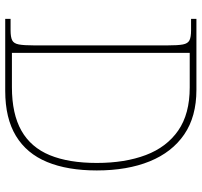

<svg xmlns="http://www.w3.org/2000/svg" viewBox="-38 -716 754 717"><g transform="rotate(90 338.5 -357.0)"><path d="M50 0V-20H93Q118 -20 130 -26Q142 -32 145.5 -51Q149 -70 149 -108V-606Q149 -645 145.5 -663.5Q142 -682 130 -688Q118 -694 93 -694H50V-714H315Q415 -714 481.5 -668.5Q548 -623 582 -539.5Q616 -456 616 -342Q616 -233 584.5 -156.5Q553 -80 487 -40Q421 0 319 0ZM305 -25Q405 -25 467.5 -60.5Q530 -96 559 -166.5Q588 -237 588 -342Q588 -447 558.5 -525Q529 -603 467 -646Q405 -689 306 -689H177V-25Z"/></g></svg>

Font: Noto Serif Lao Thin
Style: Regular
Weight: 250
Designer: Monotype Design Team
Foundry: Monotype Imaging Inc.
Version: Version 2.003